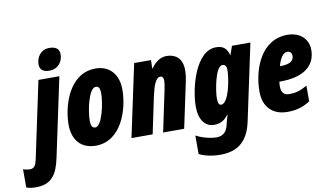

<svg xmlns="http://www.w3.org/2000/svg" viewBox="-219 -991 2488 1446"><g transform="rotate(-10 1025.0 -268.0)"><path d="M201 -607C263 -607 304 -654 304 -715C304 -756 277 -776 229 -776C157 -776 127 -717 127 -668C127 -627 152 -607 201 -607ZM-51 240C70 240 113 170 139 45L266 -553H106L-18 32C-28 78 -40 99 -75 99C-87 99 -113 95 -125 89V229C-98 239 -75 240 -51 240Z M447 10C640 10 716 -216 716 -372C716 -488 652 -563 543 -563C342 -563 271 -326 271 -181C271 -62 336 10 447 10ZM466 -126C443 -126 433 -146 433 -180C433 -261 468 -427 522 -427C545 -427 554 -409 554 -372C554 -292 517 -126 466 -126Z M720 0H882L942 -285C958 -358 979 -418 1013 -418C1031 -418 1038 -405 1038 -383C1038 -366 1033 -337 1027 -308L962 0H1123L1198 -353C1205 -388 1207 -413 1207 -433C1207 -533 1146 -563 1087 -563C1040 -563 1000 -535 968 -489H965L967 -553H838Z M1359 240C1487 240 1571 181 1603 30L1727 -553H1586L1563 -487H1561C1545 -541 1519 -563 1464 -563C1310 -563 1238 -292 1238 -148C1238 -48 1283 10 1350 10C1394 10 1426 -3 1460 -47H1463C1455 -22 1449 0 1445 17L1441 34C1430 76 1404 106 1353 106C1301 106 1232 85 1197 64V206C1235 226 1293 240 1359 240ZM1429 -130C1413 -130 1405 -148 1405 -184C1405 -232 1434 -423 1490 -423C1510 -423 1521 -407 1521 -381C1521 -312 1488 -130 1429 -130Z M1912 10C1971 10 2027 -1 2086 -40V-160C2031 -129 1998 -120 1950 -120C1909 -120 1888 -139 1888 -193C1888 -202 1889 -214 1891 -225H1901C2059 -225 2169 -285 2169 -419C2169 -506 2104 -562 2010 -562C1810 -562 1730 -349 1730 -176C1730 -60 1799 10 1912 10ZM1915 -339C1934 -408 1960 -436 1987 -436C2007 -436 2022 -423 2022 -403C2022 -366 2002 -339 1917 -339Z"/></g></svg>

Font: Noto Sans UI Condensed Black
Style: Italic
Weight: 900
Width: 3
Italic angle: -192°
Designer: Monotype Design Team
Foundry: Monotype Imaging Inc.
Version: Version 1.901